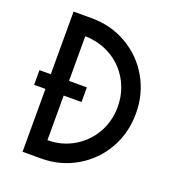

<svg xmlns="http://www.w3.org/2000/svg" viewBox="-129 -808 827 910"><g transform="rotate(20 284.0 -353.5)"><path d="M30 -391H87V-707H179Q277 -707 357.5 -660Q438 -613 484 -532.5Q530 -452 530 -354Q530 -255 484 -174.5Q438 -94 357.5 -47Q277 0 179 0H87V-317H30ZM438 -354Q438 -426 404 -486Q370 -546 310.5 -580.5Q251 -615 179 -616V-391H269V-317H179V-92Q251 -92 310.5 -127Q370 -162 404 -221.5Q438 -281 438 -354Z"/></g></svg>

Font: Lineal
Style: Regular
Weight: 400
Designer: Created by Frank Adebiaye with contributions from Anton Moglia & Ariel Martín Pérez
Created by Frank ADEBIAYE with FontF
Foundry: Velvetyne Type Foundry
Version: Version 2.000